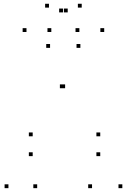

<svg xmlns="http://www.w3.org/2000/svg" viewBox="-20 -969 660 999"><path d="M398.2 -720V-740H378.2V-720ZM240.5 -720V-740H220.5V-720ZM23.9 10V-10H3.9V10ZM173.4 10V-10H153.4V10ZM311.6 -509.9V-529.9H291.6V-509.9ZM318.8 -509.9V-529.9H298.8V-509.9ZM458.9 10V-10H438.9V10ZM616.5 10V-10H596.5V10ZM501.6 -156.6V-176.6H481.6V-156.6ZM501.6 -259.8V-279.8H481.6V-259.8ZM150.1 -259.8V-279.8H130.1V-259.8ZM150.1 -156.6V-176.6H130.1V-156.6ZM247 -802.5V-822.5H227V-802.5ZM332.3 -904.5V-924.5H312.3V-904.5ZM307.7 -904.5V-924.5H287.7V-904.5ZM393 -802.5V-822.5H373V-802.5ZM522.2 -802.5V-822.5H502.2V-802.5ZM405.2 -929.4V-949.4H385.2V-929.4ZM234.8 -929.4V-949.4H214.8V-929.4ZM117.8 -802.5V-822.5H97.8V-802.5Z"/></svg>

Font: Monaspace Argon Dots Var
Style: Regular
Weight: 400
Designer: Riley Cran and the Lettermatic Team
Version: Version 1.100 (Monaspace Argon Dots)